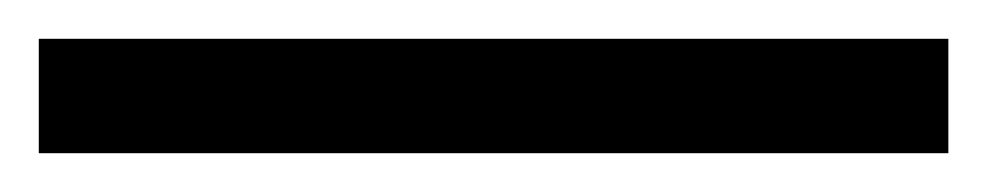

<svg xmlns="http://www.w3.org/2000/svg" viewBox="-25 -839 509 99"><path d="M-5 -760H464V-819H-5Z"/></svg>

Font: Noto Serif Malayalam ExtraBold
Style: Regular
Weight: 800
Designer: Indian type Foundry, Jelle Bosma, Monotype Design Team
Foundry: Monotype Imaging Inc.
Version: Version 2.104